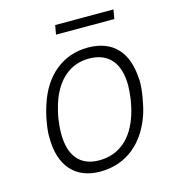

<svg xmlns="http://www.w3.org/2000/svg" viewBox="-99 -720 724 808"><g transform="rotate(-15 263.0 -315.5)"><path d="M208 -598H462L469 -638H215ZM240 7C354 7 438 -64 476 -181C483 -203 488 -229 492 -252C496 -275 498 -299 498 -316C498 -321 498 -326 497 -330C491 -443 434 -511 322 -511C215 -511 131 -443 94 -328C86 -305 79 -278 75 -252C71 -230 68 -205 69 -185C69 -66 129 7 240 7ZM248 -40C162 -40 121 -96 121 -189C121 -209 123 -231 126 -253C130 -278 137 -303 141 -316C172 -414 235 -465 315 -465C403 -465 446 -408 446 -313C446 -299 444 -275 441 -253C438 -234 433 -211 427 -192C398 -97 337 -40 248 -40Z"/></g></svg>

Font: Arthouse Owned Light
Style: Italic
Weight: 300
Italic angle: -10°
Designer: Jeremy Tribby
Foundry: Tribby Type
Version: Version 1.000;PS 001.000;hotconv 1.0.88;makeotf.lib2.5.64775